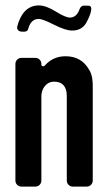

<svg xmlns="http://www.w3.org/2000/svg" viewBox="-20 -690 400 710"><path d="M309 -433C290 -466 261 -482 222 -482C191 -482 165 -470 145 -447C141 -443 133 -445 133 -450V-454C133 -466 123 -476 111 -476H59C47 -476 37 -466 37 -454V-22C37 -10 47 0 59 0H111C123 0 133 -10 133 -22V-335C133 -359 149 -388 180 -388C211 -388 227 -370 227 -335V-22C227 -10 237 0 249 0H301C313 0 323 -10 323 -22V-370C323 -388 322 -414 309 -433ZM239 -625C228 -625 211 -632 187 -647C163 -662 141 -670 124 -670C75 -670 54 -630 44 -593C41 -581 49 -573 61 -573H71C77 -573 83 -577 84 -582C89 -601 99 -620 123 -620C134 -620 153 -612 181 -598C209 -584 231 -577 246 -577C270 -577 287 -586 298 -604C303 -612 333 -669 307 -669H288C284 -669 278 -664 276 -660C270 -643 260 -625 239 -625Z"/></svg>

Font: DIN Rundschrift
Style: Eng
Weight: 400
Width: 3
Version: Version 1.027